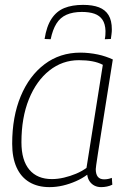

<svg xmlns="http://www.w3.org/2000/svg" viewBox="-20 -758 519 788"><path d="M395 10Q380 10 368 4Q356 -2 348 -13.5Q340 -25 338 -41Q318 -26 292 -14.5Q266 -3 238.5 3.5Q211 10 183 10Q135 10 100.5 -10.5Q66 -31 48 -71Q30 -111 30 -168Q30 -279 65 -363Q100 -447 163 -494.5Q226 -542 310 -542Q328 -542 346 -540Q364 -538 381 -534.5Q398 -531 414 -525.5Q430 -520 443 -514Q427 -412 415 -337.5Q403 -263 395 -211.5Q387 -160 382 -128.5Q377 -97 375 -81.5Q373 -66 373 -64Q373 -43 381.5 -32.5Q390 -22 407 -22Q416 -22 423.5 -23.5Q431 -25 439 -28L441 0Q431 5 419 7.5Q407 10 395 10ZM335 -69 402 -492Q383 -502 358.5 -506.5Q334 -511 304 -511Q236 -511 182.5 -468.5Q129 -426 98.5 -350.5Q68 -275 68 -174Q68 -100 100.5 -61.5Q133 -23 193 -23Q217 -23 242.5 -29Q268 -35 292 -45Q316 -55 335 -69ZM321 -738Q360 -738 386 -728Q412 -718 425.5 -696Q439 -674 439 -637Q439 -627 437.5 -616.5Q436 -606 435 -598L410 -597Q412 -606 412.5 -614Q413 -622 413 -631Q412 -660 400.5 -677Q389 -694 368 -701.5Q347 -709 316 -709Q279 -709 253 -697.5Q227 -686 211.5 -661Q196 -636 188 -597L163 -598Q171 -650 191.5 -681Q212 -712 244 -725Q276 -738 321 -738Z"/></svg>

Font: Georama ExtraCondensed Thin ExtraLight
Style: Italic
Weight: 250
Italic angle: -9°
Version: Version 1.001